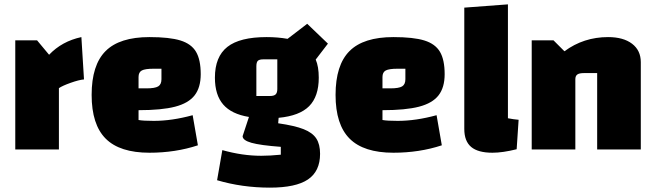

<svg xmlns="http://www.w3.org/2000/svg" viewBox="-20 -685 3002 880"><path d="M205 -434Q264 -496 353 -515L365 -321Q342 -319 304 -305.5Q266 -292 250 -281V0H50V-500H150Z M863 -157 887 -19Q784 15 665 15Q529 15 464.5 -49.5Q400 -114 400 -250Q400 -387 464 -451Q528 -515 665 -515Q757 -515 807 -499.5Q857 -484 878.5 -447.5Q900 -411 900 -345Q900 -284 872 -248Q844 -212 782.5 -196Q721 -180 615 -180V-135Q636 -131 685 -131Q768 -131 863 -157ZM615 -332V-280H651Q690 -280 705 -289Q720 -298 720 -322V-370H684Q645 -370 630 -362Q615 -354 615 -332Z M1447 20Q1447 100 1391.5 137.5Q1336 175 1217 175Q1090 175 975 141L999 3Q1091 29 1177 29Q1217 29 1267 24V-12Q1173 -19 1132.5 -30.5Q1092 -42 1092 -61L1121 -149Q1041 -162 1003 -206Q965 -250 965 -329Q965 -425 1022 -470Q1079 -515 1202 -515Q1253 -515 1298 -507L1388 -576L1483 -485L1427 -412Q1441 -380 1441 -329Q1441 -243 1397 -198.5Q1353 -154 1257 -145L1255 -120Q1331 -109 1371.5 -93Q1412 -77 1429.5 -50.5Q1447 -24 1447 20ZM1155 -245H1217Q1236 -245 1243.5 -252.5Q1251 -260 1251 -277V-413H1187Q1169 -413 1162 -406.5Q1155 -400 1155 -381Z M1981 -157 2005 -19Q1902 15 1783 15Q1647 15 1582.5 -49.5Q1518 -114 1518 -250Q1518 -387 1582 -451Q1646 -515 1783 -515Q1875 -515 1925 -499.5Q1975 -484 1996.5 -447.5Q2018 -411 2018 -345Q2018 -284 1990 -248Q1962 -212 1900.5 -196Q1839 -180 1733 -180V-135Q1754 -131 1803 -131Q1886 -131 1981 -157ZM1733 -332V-280H1769Q1808 -280 1823 -289Q1838 -298 1838 -322V-370H1802Q1763 -370 1748 -362Q1733 -354 1733 -332Z M2357 -136 2348 -1Q2284 15 2237 15Q2171 15 2139.5 -11.5Q2108 -38 2108 -94V-650L2308 -665V-143Q2334 -138 2357 -136Z M2417 -500H2517L2567 -450Q2655 -515 2767 -515Q2837 -515 2877 -484.5Q2917 -454 2917 -400V0H2717V-350H2656Q2635 -350 2626 -343.5Q2617 -337 2617 -322V0H2417Z"/></svg>

Font: Changa Black
Style: Regular
Weight: 900
Designer: Eduardo Rodriguez Tunni
Foundry: Eduardo Rodriguez Tunni
Version: Version 2.001; ttfautohint (v1.5.10-5e6f)